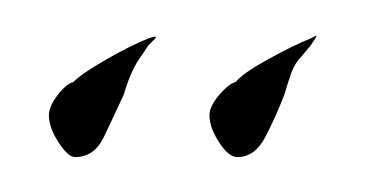

<svg xmlns="http://www.w3.org/2000/svg" viewBox="-20 -370 209 110"><path d="M116 -280Q111 -280 105.5 -288.5Q100 -297 100 -304Q100 -309 105.5 -315.5Q111 -322 115 -323Q119 -328 133.5 -336Q148 -344 158 -348Q160 -349 161 -349.5Q162 -350 160 -347L158 -344L153 -338Q149 -334 147 -328.5Q145 -323 143 -316Q138 -303 132 -291.5Q126 -280 116 -280ZM23 -280Q19 -280 13.5 -288.5Q8 -297 8 -304Q8 -309 13 -315.5Q18 -322 22 -323Q27 -328 41 -336Q55 -344 65 -348Q68 -349 69 -349Q70 -349 68 -347L65 -344L61 -338Q58 -334 55.5 -328.5Q53 -323 51 -316Q45 -303 39.5 -291.5Q34 -280 23 -280Z"/></svg>

Font: Qwitcher Grypen
Style: Regular
Weight: 400
Designer: Robert E. Leuschke
Foundry: Robert E. Leuschke
Version: Version 1.100; ttfautohint (v1.8.3)